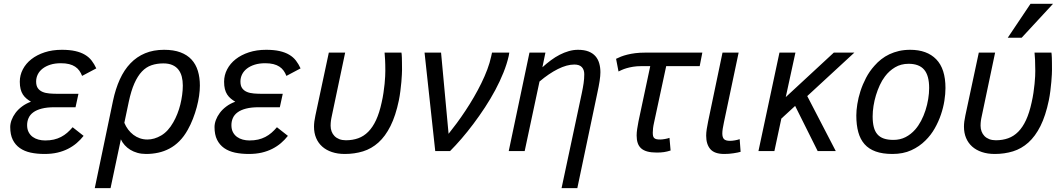

<svg xmlns="http://www.w3.org/2000/svg" viewBox="-20 -786 5532 999"><path d="M415 -79.1Q398.9 -58.6 378.9 -41.5Q358.9 -24.4 334 -11.7Q309.1 1 278.8 8.1Q248.5 15.1 211.9 15.1Q172.4 15.1 139.6 8.1Q106.9 1 83.3 -15.6Q59.6 -32.2 46.4 -58.8Q33.2 -85.4 33.2 -125Q33.2 -142.6 40.3 -161.6Q47.4 -180.7 60.8 -198.7Q74.2 -216.8 94.5 -231.9Q114.7 -247.1 141.1 -256.8Q128.4 -264.2 117.7 -273.2Q106.9 -282.2 99.1 -294.2Q91.3 -306.2 87.2 -322.5Q83 -338.9 83 -360.8Q83 -395 98.9 -425.3Q114.7 -455.6 143.3 -478Q171.9 -500.5 212.2 -513.7Q252.4 -526.9 301.8 -526.9Q342.3 -526.9 371.6 -520.3Q400.9 -513.7 421.9 -501.2Q442.9 -488.8 456.8 -470.7Q470.7 -452.6 481 -430.2L407.2 -391.1Q401.4 -406.2 392.6 -418.5Q383.8 -430.7 370.8 -439.2Q357.9 -447.8 339.8 -452.4Q321.8 -457 296.9 -457Q266.1 -457 242.2 -449.5Q218.3 -441.9 201.7 -429Q185.1 -416 176.5 -398.7Q168 -381.3 168 -361.8Q168 -339.8 177 -327.1Q186 -314.5 201.4 -307.9Q216.8 -301.3 237.8 -299.6Q258.8 -297.9 282.2 -297.9H388.2L373 -228H263.2Q224.1 -228 197 -220.9Q169.9 -213.9 153.1 -201.4Q136.2 -189 128.7 -171.9Q121.1 -154.8 121.1 -134.8Q121.1 -113.3 129.2 -98.1Q137.2 -83 150.4 -73.5Q163.6 -64 180.4 -59.6Q197.3 -55.2 214.8 -55.2Q239.7 -55.2 260 -59.8Q280.3 -64.5 297.6 -73.5Q314.9 -82.5 329.6 -95.2Q344.2 -107.9 357.9 -124Z M473.1 192.9 567.9 -261.2Q581.1 -323.7 603.5 -373Q626 -422.4 658.7 -456.5Q691.4 -490.7 734.9 -508.8Q778.3 -526.9 834 -526.9Q883.3 -526.9 918.7 -513.7Q954.1 -500.5 976.6 -476.1Q999 -451.7 1009.5 -417.2Q1020 -382.8 1020 -340.8Q1020 -315.9 1015.9 -287.1Q1011.7 -258.3 1003.7 -228.3Q995.6 -198.2 983.9 -168Q972.2 -137.7 957 -110.8Q937.5 -75.7 913.3 -51.5Q889.2 -27.3 861.3 -12.7Q833.5 2 803 8.5Q772.5 15.1 740.2 15.1Q715.8 15.1 695.1 9.3Q674.3 3.4 657.7 -6.8Q641.1 -17.1 628.7 -31Q616.2 -44.9 608.9 -61L555.2 192.9ZM627 -147Q634.8 -127.9 646.7 -112.1Q658.7 -96.2 674.1 -84.5Q689.5 -72.8 708 -66.4Q726.6 -60.1 747.1 -60.1Q783.2 -60.1 819.1 -81.3Q855 -102.5 881.8 -149.9Q893.6 -170.4 902.8 -193.8Q912.1 -217.3 918.2 -241.9Q924.3 -266.6 927.7 -291.7Q931.2 -316.9 931.2 -340.8Q931.2 -366.2 925.8 -387.2Q920.4 -408.2 908.4 -423.6Q896.5 -439 877.2 -447.5Q857.9 -456.1 830.1 -456.1Q795.9 -456.1 768.1 -446.5Q740.2 -437 718.3 -413.8Q696.3 -390.6 679.2 -352.1Q662.1 -313.5 649.9 -255.9Z M1478 -79.1Q1461.9 -58.6 1441.9 -41.5Q1421.9 -24.4 1397 -11.7Q1372.1 1 1341.8 8.1Q1311.5 15.1 1274.9 15.1Q1235.4 15.1 1202.6 8.1Q1169.9 1 1146.2 -15.6Q1122.6 -32.2 1109.4 -58.8Q1096.2 -85.4 1096.2 -125Q1096.2 -142.6 1103.3 -161.6Q1110.4 -180.7 1123.8 -198.7Q1137.2 -216.8 1157.5 -231.9Q1177.7 -247.1 1204.1 -256.8Q1191.4 -264.2 1180.7 -273.2Q1169.9 -282.2 1162.1 -294.2Q1154.3 -306.2 1150.1 -322.5Q1146 -338.9 1146 -360.8Q1146 -395 1161.9 -425.3Q1177.7 -455.6 1206.3 -478Q1234.9 -500.5 1275.1 -513.7Q1315.4 -526.9 1364.7 -526.9Q1405.3 -526.9 1434.6 -520.3Q1463.9 -513.7 1484.9 -501.2Q1505.9 -488.8 1519.8 -470.7Q1533.7 -452.6 1543.9 -430.2L1470.2 -391.1Q1464.4 -406.2 1455.6 -418.5Q1446.8 -430.7 1433.8 -439.2Q1420.9 -447.8 1402.8 -452.4Q1384.8 -457 1359.9 -457Q1329.1 -457 1305.2 -449.5Q1281.2 -441.9 1264.6 -429Q1248 -416 1239.5 -398.7Q1231 -381.3 1231 -361.8Q1231 -339.8 1240 -327.1Q1249 -314.5 1264.4 -307.9Q1279.8 -301.3 1300.8 -299.6Q1321.8 -297.9 1345.2 -297.9H1451.2L1436 -228H1326.2Q1287.1 -228 1260 -220.9Q1232.9 -213.9 1216.1 -201.4Q1199.2 -189 1191.7 -171.9Q1184.1 -154.8 1184.1 -134.8Q1184.1 -113.3 1192.1 -98.1Q1200.2 -83 1213.4 -73.5Q1226.6 -64 1243.4 -59.6Q1260.3 -55.2 1277.8 -55.2Q1302.7 -55.2 1323 -59.8Q1343.3 -64.5 1360.6 -73.5Q1377.9 -82.5 1392.6 -95.2Q1407.2 -107.9 1420.9 -124Z M1690.9 -512.2H1775.9L1707 -185.1Q1705.1 -176.3 1703.9 -169.9Q1702.6 -163.6 1701.9 -157.7Q1701.2 -151.9 1700.7 -145.8Q1700.2 -139.6 1700.2 -131.8Q1700.2 -116.2 1705.3 -102.3Q1710.4 -88.4 1720.5 -78.1Q1730.5 -67.9 1745.4 -62Q1760.3 -56.2 1779.8 -56.2Q1814.9 -56.2 1844 -66.7Q1873 -77.1 1896.2 -100.6Q1919.4 -124 1936.8 -161.4Q1954.1 -198.7 1965.8 -252.9Q1971.7 -278.3 1975.3 -303.2Q1979 -328.1 1981.2 -349.9Q1983.4 -371.6 1984.1 -389.2Q1984.9 -406.7 1984.9 -417Q1984.9 -453.6 1983.6 -475.3Q1982.4 -497.1 1981 -512.2H2068.8Q2069.3 -508.8 2070.1 -502.4Q2070.8 -496.1 2071 -485.6Q2071.3 -475.1 2071.5 -459.2Q2071.8 -443.4 2071.8 -420.9Q2071.8 -415 2071 -398.4Q2070.3 -381.8 2068.4 -359.9Q2066.4 -337.9 2063.2 -312.5Q2060.1 -287.1 2055.2 -263.2Q2038.6 -183.6 2011.7 -130.1Q1984.9 -76.7 1949 -44.4Q1913.1 -12.2 1868.9 1.5Q1824.7 15.1 1773.9 15.1Q1736.8 15.1 1707 5.1Q1677.2 -4.9 1656.5 -23.4Q1635.7 -42 1624.8 -68.1Q1613.8 -94.2 1613.8 -127Q1613.8 -151.9 1621.1 -185.1Z M2274.9 -512.2 2314 -89.8Q2334.5 -115.2 2357.2 -146Q2379.9 -176.8 2402.3 -210.7Q2424.8 -244.6 2445.8 -280.8Q2466.8 -316.9 2484.6 -353.3Q2502.4 -389.6 2515.6 -424.8Q2528.8 -460 2535.6 -492.2L2540 -512.2H2629.9L2627 -495.1Q2617.7 -453.6 2599.6 -408.4Q2581.5 -363.3 2557.1 -317.6Q2532.7 -272 2503.4 -227.3Q2474.1 -182.6 2443.1 -141.4Q2412.1 -100.1 2381.1 -64.2Q2350.1 -28.3 2321.8 0H2244.6L2189 -512.2Z M2901.9 192.9 3007.3 -301.8Q3013.2 -329.6 3016.6 -353Q3020 -376.5 3020 -399.9Q3020 -422.9 3007.6 -436.5Q2995.1 -450.2 2968.3 -450.2Q2929.7 -450.2 2882.8 -426.8Q2835.9 -403.3 2787.1 -361.8L2710 0H2627L2734.9 -512.2H2817.9L2802.2 -436Q2823.7 -455.6 2846.4 -472.4Q2869.1 -489.3 2892.3 -501.2Q2915.5 -513.2 2939.5 -520Q2963.4 -526.9 2987.3 -526.9Q3020 -526.9 3042.2 -518.1Q3064.5 -509.3 3078.1 -493.7Q3091.8 -478 3097.9 -456.5Q3104 -435.1 3104 -410.2Q3104 -392.1 3099.9 -364.7Q3095.7 -337.4 3087.9 -301.8L2983.9 192.9Z M3620.6 -441.9H3446.3L3383.3 -148.9Q3379.4 -131.8 3377.9 -118.9Q3376.5 -106 3376.5 -96.2Q3376.5 -85.9 3377.9 -79.1Q3379.4 -72.3 3383.8 -67.9Q3388.2 -63.5 3395.8 -61.8Q3403.3 -60.1 3415.5 -60.1Q3419.9 -60.1 3426.3 -60.8Q3432.6 -61.5 3439.5 -62.7Q3446.3 -64 3452.6 -65.4Q3459 -66.9 3463.4 -68.8L3469.2 -2.9Q3451.2 2.9 3434.6 5.4Q3418 7.8 3397.5 7.8Q3367.7 7.8 3347.7 2.2Q3327.6 -3.4 3315.4 -14.6Q3303.2 -25.9 3297.9 -42.5Q3292.5 -59.1 3292.5 -81.1Q3292.5 -96.2 3295.2 -114.5Q3297.9 -132.8 3302.2 -154.8L3363.3 -441.9H3317.4Q3293 -441.9 3273.9 -438.7Q3254.9 -435.5 3240.2 -431.2Q3225.6 -426.8 3215.3 -422.1Q3205.1 -417.5 3198.2 -414.1L3185.5 -480Q3196.8 -485.8 3211.2 -491.5Q3225.6 -497.1 3243.9 -501.7Q3262.2 -506.3 3285.2 -509.3Q3308.1 -512.2 3336.4 -512.2H3634.3Z M3833.5 3.9Q3827.1 5.9 3817.4 7.8Q3807.6 9.8 3796.1 11.5Q3784.7 13.2 3772.5 14.2Q3760.3 15.1 3748.5 15.1Q3697.8 15.1 3676 -10Q3654.3 -35.2 3654.3 -80.1Q3654.3 -95.7 3657.2 -114.3Q3660.2 -132.8 3664.6 -154.8L3739.3 -512.2H3823.2L3746.6 -148.9Q3742.7 -130.9 3740.5 -116.7Q3738.3 -102.5 3738.3 -91.8Q3738.3 -70.8 3747.3 -62Q3756.3 -53.2 3778.3 -53.2Q3789.6 -53.2 3803.7 -55.7Q3817.9 -58.1 3828.6 -62Z M4234.4 0 4117.2 -234.9 4045.4 -168.9 4009.3 0H3926.3L4035.6 -512.2H4118.7L4068.4 -280.8L4318.4 -512.2H4425.3L4180.2 -286.1L4328.6 0Z M4435.5 -185.1Q4435.5 -211.4 4440.7 -244.1Q4445.8 -276.9 4457 -311.8Q4468.3 -346.7 4486.1 -380.9Q4503.9 -415 4529.8 -443.8Q4545.9 -462.4 4565.2 -477.5Q4584.5 -492.7 4607.7 -503.7Q4630.9 -514.6 4657.7 -520.8Q4684.6 -526.9 4715.8 -526.9Q4803.2 -526.9 4851.3 -477.5Q4899.4 -428.2 4899.4 -328.1Q4899.4 -297.9 4893.8 -262Q4888.2 -226.1 4875.7 -189.5Q4863.3 -152.8 4843.5 -117.9Q4823.7 -83 4795.4 -55.2Q4763.7 -23.4 4721.4 -4.2Q4679.2 15.1 4623.5 15.1Q4572.3 15.1 4536.4 2.2Q4500.5 -10.7 4478.3 -35.9Q4456.1 -61 4445.8 -98.4Q4435.5 -135.7 4435.5 -185.1ZM4520.5 -180.2Q4520.5 -148.4 4526.4 -125.2Q4532.2 -102.1 4545.2 -87.2Q4558.1 -72.3 4578.6 -65.2Q4599.1 -58.1 4628.4 -58.1Q4663.6 -58.1 4691.7 -72.5Q4719.7 -86.9 4741.7 -111.8Q4758.8 -131.3 4772.5 -157.2Q4786.1 -183.1 4795.4 -211.9Q4804.7 -240.7 4809.6 -270.8Q4814.5 -300.8 4814.5 -328.1Q4814.5 -393.1 4788.3 -423.6Q4762.2 -454.1 4707.5 -454.1Q4668 -454.1 4637.2 -435.8Q4606.4 -417.5 4584.5 -388.2Q4569.3 -368.2 4557.6 -342.8Q4545.9 -317.4 4537.6 -290Q4529.3 -262.7 4524.9 -234.4Q4520.5 -206.1 4520.5 -180.2Z M5072.8 -512.2H5157.7L5088.9 -185.1Q5086.9 -176.3 5085.7 -169.9Q5084.5 -163.6 5083.7 -157.7Q5083 -151.9 5082.5 -145.8Q5082 -139.6 5082 -131.8Q5082 -116.2 5087.2 -102.3Q5092.3 -88.4 5102.3 -78.1Q5112.3 -67.9 5127.2 -62Q5142.1 -56.2 5161.6 -56.2Q5196.8 -56.2 5225.8 -66.7Q5254.9 -77.1 5278.1 -100.6Q5301.3 -124 5318.6 -161.4Q5335.9 -198.7 5347.7 -252.9Q5353.5 -278.3 5357.2 -303.2Q5360.8 -328.1 5363 -349.9Q5365.2 -371.6 5366 -389.2Q5366.7 -406.7 5366.7 -417Q5366.7 -453.6 5365.5 -475.3Q5364.3 -497.1 5362.8 -512.2H5450.7Q5451.2 -508.8 5451.9 -502.4Q5452.6 -496.1 5452.9 -485.6Q5453.1 -475.1 5453.4 -459.2Q5453.6 -443.4 5453.6 -420.9Q5453.6 -415 5452.9 -398.4Q5452.1 -381.8 5450.2 -359.9Q5448.2 -337.9 5445.1 -312.5Q5441.9 -287.1 5437 -263.2Q5420.4 -183.6 5393.6 -130.1Q5366.7 -76.7 5330.8 -44.4Q5294.9 -12.2 5250.7 1.5Q5206.5 15.1 5155.8 15.1Q5118.7 15.1 5088.9 5.1Q5059.1 -4.9 5038.3 -23.4Q5017.6 -42 5006.6 -68.1Q4995.6 -94.2 4995.6 -127Q4995.6 -151.9 5002.9 -185.1ZM5295.9 -589.8H5223.6L5341.8 -766.1H5459Z"/></svg>

Font: Clear Sans
Style: Italic
Weight: 400
Italic angle: -12°
Foundry: Intel Corporation
Version: Version 1.00